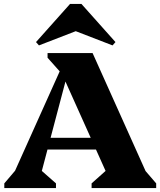

<svg xmlns="http://www.w3.org/2000/svg" viewBox="-20 -961 820 981"><path d="M2 0V-24L76 -111L23 -13L327 -690H453L757 -13L704 -110L778 -24V0H448V-24L540 -106L553 -13L293 -592H327L174 -13V-105L266 -24V0ZM174 -197V-257H564V-197ZM304 -575 223 -666V-690H354ZM179 -729 164 -746 338 -941H396L570 -746L555 -729L361 -804H373Z"/></svg>

Font: Platypi Light ExtraBold
Style: Regular
Weight: 800
Version: Version 1.200